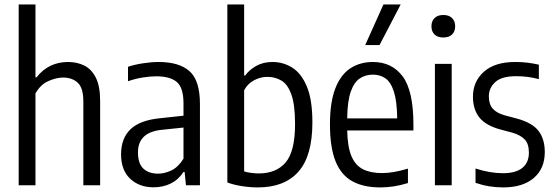

<svg xmlns="http://www.w3.org/2000/svg" viewBox="-20 -828 2480 858"><path d="M63.5 0V-808H138.5V-482H143Q196.5 -551 284.5 -551Q324.5 -551 356.8 -535Q389 -519 408.2 -481Q427.5 -443 427.5 -377V0H352.5V-374Q352.5 -435.5 327.2 -458.5Q302 -481.5 261.5 -481.5Q232.5 -481.5 196.8 -466Q161 -450.5 138.5 -410.5V0Z M666.5 9Q602 9 561.5 -29.5Q521 -68 521 -138Q521 -210.5 563.8 -251Q606.5 -291.5 698.5 -300L800 -311V-366Q800 -436.5 769.8 -461.8Q739.5 -487 678.5 -487Q651.5 -487 618.2 -481.8Q585 -476.5 552 -465V-529.5Q581.5 -539.5 619.2 -545.2Q657 -551 689.5 -551Q780.5 -551 827 -509.8Q873.5 -468.5 873.5 -363V0H811L805 -59.5H800Q777 -24.5 742.8 -7.8Q708.5 9 666.5 9ZM596.5 -147Q596.5 -98 620.2 -75Q644 -52 687 -52Q715 -52 745.5 -66.2Q776 -80.5 800 -119V-258L704 -248Q596.5 -237.5 596.5 -147Z M1132.5 9.5Q1098.5 9.5 1061.2 3.8Q1024 -2 996 -12.5V-808H1071V-490.5H1075.5Q1093 -515 1124.2 -533Q1155.5 -551 1198 -551Q1245.5 -551 1286 -525.8Q1326.5 -500.5 1351.2 -441.5Q1376 -382.5 1376 -281Q1376 -131.5 1313.8 -61Q1251.5 9.5 1132.5 9.5ZM1136.5 -53Q1214.5 -53 1256.5 -102.2Q1298.5 -151.5 1298.5 -273.5Q1298.5 -359.5 1282.2 -405.2Q1266 -451 1237.8 -467.8Q1209.5 -484.5 1174 -484.5Q1144.5 -484.5 1115.8 -469.5Q1087 -454.5 1071 -425V-62Q1083.5 -58 1101.8 -55.5Q1120 -53 1136.5 -53Z M1679.5 9.5Q1604.5 9.5 1554.5 -18Q1504.5 -45.5 1479.5 -107.2Q1454.5 -169 1454.5 -272Q1454.5 -371.5 1478.5 -433Q1502.5 -494.5 1545.8 -522.8Q1589 -551 1646.5 -551Q1731.5 -551 1779.5 -486.5Q1827.5 -422 1827.5 -270.5V-245H1531.5Q1533 -172.5 1550.2 -131Q1567.5 -89.5 1601.5 -72Q1635.5 -54.5 1687.5 -54.5Q1736.5 -54.5 1803 -74.5V-10Q1768.5 0.5 1738.8 5Q1709 9.5 1679.5 9.5ZM1646.5 -494.5Q1614 -494.5 1588.2 -477.8Q1562.5 -461 1547.5 -418.5Q1532.5 -376 1531.5 -299H1755Q1754 -376 1740.2 -418.5Q1726.5 -461 1702.5 -477.8Q1678.5 -494.5 1646.5 -494.5ZM1612 -626.5 1693.5 -808H1770.5L1676 -626.5Z M1923.5 0V-542.5H1998.5V0ZM1961 -660.5Q1935.5 -660.5 1921.8 -674Q1908 -687.5 1908 -710.5Q1908 -733.5 1921.8 -747.2Q1935.5 -761 1961 -761Q1986.5 -761 2000.2 -747.2Q2014 -733.5 2014 -710.5Q2014 -687.5 2000.2 -674Q1986.5 -660.5 1961 -660.5Z M2228.5 9.5Q2163.5 9.5 2105 -11V-75Q2169.5 -54 2227.5 -54Q2285 -54 2314.2 -77.8Q2343.5 -101.5 2343.5 -146Q2343.5 -185 2324.8 -204.8Q2306 -224.5 2270 -235L2215.5 -249.5Q2150 -267.5 2121.8 -303.5Q2093.5 -339.5 2093.5 -396Q2093.5 -463.5 2142.2 -507.2Q2191 -551 2282.5 -551Q2312.5 -551 2338.2 -547.8Q2364 -544.5 2388 -539V-474.5Q2360.5 -481.5 2336.8 -484.5Q2313 -487.5 2285.5 -487.5Q2221.5 -487.5 2193 -461Q2164.5 -434.5 2164.5 -397.5Q2164.5 -362.5 2182 -342.5Q2199.5 -322.5 2236 -312.5L2290.5 -298Q2359.5 -279 2387 -242.5Q2414.5 -206 2414.5 -148.5Q2414.5 -74.5 2365.2 -32.5Q2316 9.5 2228.5 9.5Z"/></svg>

Font: Encode Sans Condensed Condensed
Style: Regular
Weight: 400
Width: 3
Designer: Multiple Designers
Foundry: Impallari Type
Version: Version 3.000; ttfautohint (v1.8.3) -l 8 -r 50 -G 200 -x 14 